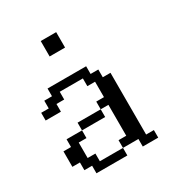

<svg xmlns="http://www.w3.org/2000/svg" viewBox="-107 -458 482 526"><g transform="rotate(-30 134.0 -195.0)"><path d="M48.3 0V-23.9H23.9V-48.3H0V-97.2H23.9V-121.6H72.8V-97.2H48.3V-48.3H72.8V-23.9H146V0ZM72.8 -121.6V-146H146V-121.6ZM194.8 0V-23.9H146V-48.3H170.4V-146H146V-170.4H170.4V-219.2H146V-243.7H72.8V-219.2H48.3V-194.8H0V-219.2H23.9V-243.7H48.3V-268.1H170.4V-243.7H194.8V-219.2H219.2V-23.9H243.7V0ZM97.2 -341.3V-390.1H146V-341.3Z"/></g></svg>

Font: FS Mondwest Regular
Style: Regular
Weight: 400
Designer: NZWStudios2024
Foundry: https://fontstruct.com
Version: Version 1.0